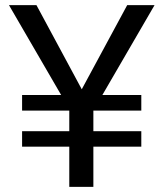

<svg xmlns="http://www.w3.org/2000/svg" viewBox="-20 -731 645 751"><path d="M299.8 -381.8 477.5 -710.9H584.5L380.4 -359.4H532.7V-298.3H345.2V-217.8H532.7V-157.2H345.2V0H251V-157.2H66.4V-217.8H251V-298.3H66.4V-359.4H219.2L15.1 -710.9H122.6Z"/></svg>

Font: RobotoDraft
Style: Regular
Weight: 400
Designer: Google
Foundry: Google
Version: Version 2.000988-w1; 2014